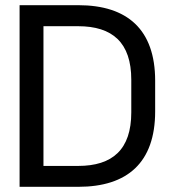

<svg xmlns="http://www.w3.org/2000/svg" viewBox="-20 -720 657 740"><path d="M55.5 0H282C471 0 578 -93.5 578 -290.5V-409C578 -606 471 -700 282 -700H55.5ZM281 -80.5H147.5V-619H281C413.5 -619 486 -556 486 -412.5V-287C486 -143.5 413.5 -80.5 281 -80.5Z"/></svg>

Font: MCL Standard
Style: Regular
Weight: 400
Designer: Květoslav Bartoš
Foundry: Florian Karsten
Version: Version 1.001;Glyphs 3.2.3 (3260)